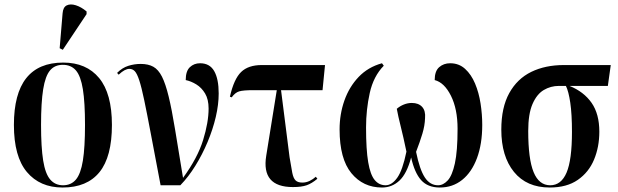

<svg xmlns="http://www.w3.org/2000/svg" viewBox="-20 -826 2755 856"><path d="M259 10Q158 10 100 -59Q42 -128 42 -269Q42 -547 262 -547Q365 -547 422 -478Q479 -409 479 -269Q479 -127 423.5 -58.5Q368 10 259 10ZM261 0Q297 0 318.5 -25.5Q340 -51 349.5 -110Q359 -169 359 -269Q359 -369 349.5 -428Q340 -487 318.5 -512Q297 -537 260 -537Q224 -537 203 -512Q182 -487 172.5 -428Q163 -369 163 -269Q163 -169 172.5 -110Q182 -51 204 -25.5Q226 0 261 0ZM260 -604 246 -611 259 -766Q261 -794 277.5 -802Q294 -810 318 -802.5Q342 -795 366 -775V-763Z M696 0Q670 -137 652.5 -229.5Q635 -322 623 -379.5Q611 -437 601 -467.5Q591 -498 581 -508.5Q571 -519 557 -519Q547 -519 535.5 -513Q524 -507 509 -493L502 -501Q525 -524 552 -532.5Q579 -541 607 -541Q641 -541 663.5 -528.5Q686 -516 702 -484.5Q718 -453 732 -395.5Q746 -338 760.5 -249Q775 -160 796 -33Q861 -122 885.5 -201.5Q910 -281 910 -342Q910 -383 894.5 -409Q879 -435 855.5 -449.5Q832 -464 808 -469Q808 -509 826.5 -526.5Q845 -544 872 -544Q915 -544 935 -509Q955 -474 955 -409Q955 -360 942 -304.5Q929 -249 905.5 -193Q882 -137 851 -87Q820 -37 784 0Z M1286 8Q1144 8 1167 -132L1214 -424H1109Q1064 -424 1046 -418.5Q1028 -413 1013 -392L1005 -395Q1023 -474 1055 -505Q1087 -536 1147 -536H1429L1418 -424H1233L1271 -125Q1278 -81 1283 -56Q1288 -31 1298 -21.5Q1308 -12 1328 -12Q1345 -12 1360.5 -19.5Q1376 -27 1388 -38L1395 -29Q1370 -8 1347 0Q1324 8 1286 8Z M1683 10Q1599 10 1546.5 -54Q1494 -118 1494 -249Q1494 -317 1515.5 -378Q1537 -439 1579 -483Q1621 -527 1683 -544L1691 -533Q1645 -486 1628.5 -411.5Q1612 -337 1612 -258Q1612 -159 1621.5 -103Q1631 -47 1650.5 -23.5Q1670 0 1699 0Q1727 0 1751 -33.5Q1775 -67 1792 -150Q1778 -217 1766.5 -262.5Q1755 -308 1749 -341Q1763 -353 1780.5 -360Q1798 -367 1816 -367Q1846 -367 1862 -349.5Q1878 -332 1875 -299Q1874 -266 1863 -229.5Q1852 -193 1835 -149Q1851 -70 1874 -35Q1897 0 1933 0Q1956 0 1976 -21.5Q1996 -43 2008 -97.5Q2020 -152 2020 -252Q2020 -340 1990.5 -399Q1961 -458 1918 -469Q1918 -509 1938 -526.5Q1958 -544 1987 -544Q2026 -544 2053.5 -519Q2081 -494 2098 -453.5Q2115 -413 2122.5 -364.5Q2130 -316 2130 -269Q2130 -184 2106.5 -121Q2083 -58 2040.5 -24Q1998 10 1941 10Q1887 10 1857.5 -23Q1828 -56 1813 -124Q1794 -52 1761 -21Q1728 10 1683 10Z M2431 10Q2328 10 2271.5 -59.5Q2215 -129 2215 -248Q2215 -347 2250.5 -411Q2286 -475 2348.5 -505.5Q2411 -536 2494 -536H2703L2690 -443H2519Q2583 -417 2617.5 -367.5Q2652 -318 2652 -239Q2652 -171 2628.5 -114.5Q2605 -58 2556 -24Q2507 10 2431 10ZM2433 0Q2482 0 2506 -56.5Q2530 -113 2530 -238Q2530 -317 2522.5 -368Q2515 -419 2503 -443H2472Q2435 -443 2404 -424.5Q2373 -406 2354 -362Q2335 -318 2335 -242Q2335 -117 2359 -58.5Q2383 0 2433 0Z"/></svg>

Font: Noto Serif Display Condensed SemiBold
Style: Regular
Weight: 600
Width: 3
Designer: Monotype Design Team
Foundry: Monotype Imaging Inc.
Version: Version 2.009